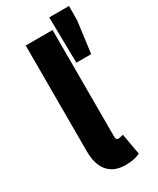

<svg xmlns="http://www.w3.org/2000/svg" viewBox="-199 -826 738 898"><g transform="rotate(-30 170.5 -376.5)"><path d="M200 12C228 12 250 8 267 1L278 -4L258 -117L243 -114C235 -112 233 -112 228 -112C227 -112 218 -112 218 -134V-706H73V-135C73 -50 108 12 200 12ZM340 -686 341 -765H234L238 -518H318Z"/></g></svg>

Font: Falling Sky
Style: Bd+
Weight: 400
Designer: Paul D. Hunt
Foundry: Adobe Systems Incorporated
Version: Version 1.02